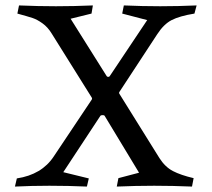

<svg xmlns="http://www.w3.org/2000/svg" viewBox="-20 -684 779 707"><path d="M317 -326 170 -561Q156 -584 136.5 -598Q117 -612 100.5 -617.5Q84 -623 44 -634L50 -664Q121 -661 186 -661Q252 -661 322 -664L317 -634L240 -615L372 -405Q374 -401 378.5 -401Q383 -401 385 -405L522 -610L430 -634L436 -664Q504 -661 570 -661Q636 -661 704 -664L696 -634Q641 -625 612 -610Q583 -595 559 -558L420 -346Q417 -342 420 -338L567 -102Q588 -69 617 -54Q646 -39 693 -28L687 3Q616 0 548 0Q480 0 410 3L416 -28L492 -48L365 -258Q364 -260 358 -260Q352 -260 350 -258L213 -50L307 -27L300 3Q232 0 162 0Q96 0 35 3L42 -27Q134 -41 178 -108L317 -316Q321 -321 317 -326Z"/></svg>

Font: Darwin Serif Regular ALPHA
Style: Regular
Weight: 400
Designer: Emily de Oliveira Santos
Version: Version 0.1